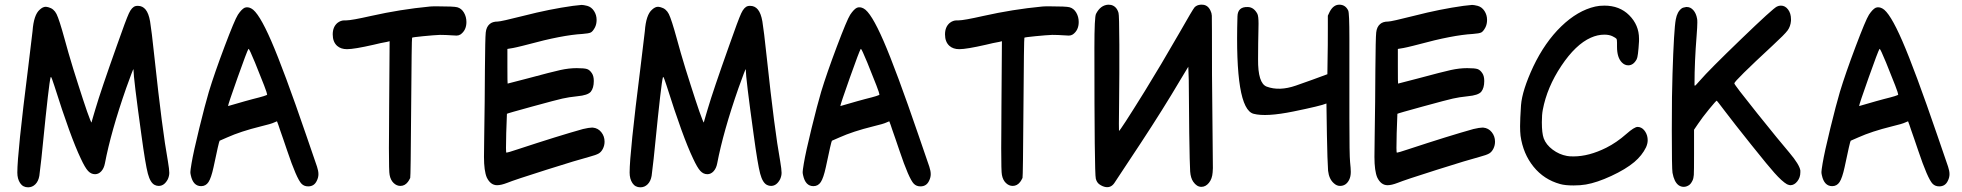

<svg xmlns="http://www.w3.org/2000/svg" viewBox="-20 -843 8379 820"><path d="M373 -328Q375 -335 379.5 -350.5Q384 -366 388 -379Q410 -454 479 -648Q518 -759 530.5 -786Q543 -813 559 -817Q562 -818 569 -818Q589 -818 602 -802Q615 -786 621 -751.5Q627 -717 640 -595Q673 -287 697 -155Q703 -119 703 -105Q703 -92 697 -78Q682 -49 658 -49Q649 -49 641 -53Q622 -62 611.5 -101.5Q601 -141 584 -266Q550 -511 550 -547V-548Q548 -548 519 -467Q454 -281 428 -145Q424 -124 412.5 -111.5Q401 -99 386 -99Q369 -99 356 -113Q343 -127 325 -166Q281 -258 212 -477Q200 -514 198 -514Q196 -514 196 -512Q189 -488 163 -227Q158 -172 148 -92Q144 -69 131 -56Q118 -43 100 -43Q78 -43 66 -61Q54 -79 54 -106Q54 -188 100 -552Q119 -705 119 -710Q124 -780 150 -802Q163 -814 175 -814Q179 -814 187 -812Q210 -806 221.5 -783Q233 -760 256 -676Q263 -650 272.5 -617Q282 -584 292.5 -550Q303 -516 314 -482Q325 -448 334.5 -418.5Q344 -389 352 -366.5Q360 -344 365 -331.5Q370 -319 371 -320Z M1151 -320Q1139 -314 1093 -303Q1008 -282 950 -256Q919 -243 918 -242Q915 -239 892 -129Q882 -83 870.5 -65.5Q859 -48 839 -48Q805 -48 795 -94Q793 -102 793 -108Q793 -115 798 -145Q806 -193 831 -295Q856 -397 872 -451Q896 -530 939 -644Q982 -758 996 -780Q1012 -804 1025 -810Q1038 -815 1053 -807Q1085 -791 1138.5 -668Q1192 -545 1288 -265Q1325 -156 1334 -131Q1340 -113 1340 -99Q1340 -85 1333 -71Q1322 -47 1296 -47Q1279 -47 1268 -58Q1247 -79 1206 -201Q1199 -223 1190 -248Q1181 -273 1175.5 -289.5Q1170 -306 1169 -309L1163 -325ZM1041 -634Q1035 -625 994.5 -511Q954 -397 954 -390Q1047 -417 1060 -420Q1121 -435 1121 -439Q1121 -449 1069 -576Q1045 -634 1042 -634Z M1632 -664Q1608 -660 1576 -652Q1493 -633 1462 -633Q1436 -633 1420 -647Q1401 -664 1401 -696Q1401 -728 1421 -745Q1435 -756 1451 -756H1455H1459Q1481 -756 1565 -775Q1690 -803 1815 -815Q1821 -816 1845 -816Q1919 -816 1933 -812Q1951 -807 1961.5 -789Q1972 -771 1972 -749Q1972 -714 1947 -696Q1939 -691 1930 -691Q1920 -691 1911 -692Q1883 -694 1859 -694Q1834 -693 1788 -688.5Q1742 -684 1740 -682Q1738 -680 1736 -384Q1734 -88 1732 -83Q1726 -71 1722 -66Q1709 -49 1690 -49Q1674 -49 1661 -61.5Q1648 -74 1644 -96Q1641 -108 1641 -210Q1641 -228 1641.5 -287Q1642 -346 1642 -389L1644 -667Z M2147 -559Q2147 -486 2148 -486Q2150 -486 2233 -508Q2337 -536 2373.5 -544Q2410 -552 2443 -552Q2476 -552 2487.5 -548Q2499 -544 2508 -530Q2516 -518 2516 -497Q2516 -467 2503 -451Q2490 -436 2446 -432Q2408 -428 2382 -422Q2359 -417 2253 -388Q2147 -359 2145 -357Q2143 -319 2142 -274Q2141 -244 2141 -211Q2141 -191 2143 -191Q2148 -191 2190 -205Q2366 -263 2470 -292Q2496 -298 2507 -298H2512Q2534 -296 2548 -278.5Q2562 -261 2562 -238Q2562 -222 2555 -208Q2548 -194 2537 -187.5Q2526 -181 2496 -173Q2450 -161 2314 -118Q2178 -75 2146 -62Q2120 -52 2103 -52Q2075 -52 2059 -85Q2047 -113 2047 -173Q2047 -222 2048 -260Q2049 -299 2050 -408Q2051 -517 2051 -546Q2052 -680 2054.5 -704Q2057 -728 2071 -740Q2083 -751 2106 -751Q2119 -751 2218 -776Q2327 -804 2427 -818Q2463 -822 2464 -822Q2472 -822 2488 -818Q2506 -813 2517 -796Q2528 -779 2528 -758Q2528 -740 2521 -726Q2512 -709 2503.5 -704.5Q2495 -700 2467 -698Q2381 -693 2234 -653Q2227 -651 2212.5 -647.5Q2198 -644 2187.5 -641.5Q2177 -639 2171 -638L2147 -634Z M2988 -328Q2990 -335 2994.5 -350.5Q2999 -366 3003 -379Q3025 -454 3094 -648Q3133 -759 3145.5 -786Q3158 -813 3174 -817Q3177 -818 3184 -818Q3204 -818 3217 -802Q3230 -786 3236 -751.5Q3242 -717 3255 -595Q3288 -287 3312 -155Q3318 -119 3318 -105Q3318 -92 3312 -78Q3297 -49 3273 -49Q3264 -49 3256 -53Q3237 -62 3226.5 -101.5Q3216 -141 3199 -266Q3165 -511 3165 -547V-548Q3163 -548 3134 -467Q3069 -281 3043 -145Q3039 -124 3027.5 -111.5Q3016 -99 3001 -99Q2984 -99 2971 -113Q2958 -127 2940 -166Q2896 -258 2827 -477Q2815 -514 2813 -514Q2811 -514 2811 -512Q2804 -488 2778 -227Q2773 -172 2763 -92Q2759 -69 2746 -56Q2733 -43 2715 -43Q2693 -43 2681 -61Q2669 -79 2669 -106Q2669 -188 2715 -552Q2734 -705 2734 -710Q2739 -780 2765 -802Q2778 -814 2790 -814Q2794 -814 2802 -812Q2825 -806 2836.5 -783Q2848 -760 2871 -676Q2878 -650 2887.5 -617Q2897 -584 2907.5 -550Q2918 -516 2929 -482Q2940 -448 2949.5 -418.5Q2959 -389 2967 -366.5Q2975 -344 2980 -331.5Q2985 -319 2986 -320Z M3766 -320Q3754 -314 3708 -303Q3623 -282 3565 -256Q3534 -243 3533 -242Q3530 -239 3507 -129Q3497 -83 3485.5 -65.5Q3474 -48 3454 -48Q3420 -48 3410 -94Q3408 -102 3408 -108Q3408 -115 3413 -145Q3421 -193 3446 -295Q3471 -397 3487 -451Q3511 -530 3554 -644Q3597 -758 3611 -780Q3627 -804 3640 -810Q3653 -815 3668 -807Q3700 -791 3753.5 -668Q3807 -545 3903 -265Q3940 -156 3949 -131Q3955 -113 3955 -99Q3955 -85 3948 -71Q3937 -47 3911 -47Q3894 -47 3883 -58Q3862 -79 3821 -201Q3814 -223 3805 -248Q3796 -273 3790.5 -289.5Q3785 -306 3784 -309L3778 -325ZM3656 -634Q3650 -625 3609.5 -511Q3569 -397 3569 -390Q3662 -417 3675 -420Q3736 -435 3736 -439Q3736 -449 3684 -576Q3660 -634 3657 -634Z M4247 -664Q4223 -660 4191 -652Q4108 -633 4077 -633Q4051 -633 4035 -647Q4016 -664 4016 -696Q4016 -728 4036 -745Q4050 -756 4066 -756H4070H4074Q4096 -756 4180 -775Q4305 -803 4430 -815Q4436 -816 4460 -816Q4534 -816 4548 -812Q4566 -807 4576.5 -789Q4587 -771 4587 -749Q4587 -714 4562 -696Q4554 -691 4545 -691Q4535 -691 4526 -692Q4498 -694 4474 -694Q4449 -693 4403 -688.5Q4357 -684 4355 -682Q4353 -680 4351 -384Q4349 -88 4347 -83Q4341 -71 4337 -66Q4324 -49 4305 -49Q4289 -49 4276 -61.5Q4263 -74 4259 -96Q4256 -108 4256 -210Q4256 -228 4256.5 -287Q4257 -346 4257 -389L4259 -667Z M5160 -125Q5160 -149 5159 -234Q5155 -579 5156 -710Q5156 -765 5155.5 -776Q5155 -787 5150 -797Q5138 -824 5111 -823H5108Q5092 -822 5082 -812Q5074 -803 5019 -706Q4935 -560 4870 -455Q4762 -281 4759 -284Q4758 -285 4759.5 -406.5Q4761 -528 4760.5 -654Q4760 -780 4757 -788Q4749 -816 4725 -822Q4717 -823 4713 -823Q4680 -821 4661 -784Q4654 -772 4654 -638Q4654 -103 4660 -80Q4664 -64 4675 -56Q4689 -46 4703 -44Q4725 -41 4739 -61Q4758 -89 4853 -233.5Q4948 -378 5020 -500L5055 -558L5057 -502Q5058 -401 5059 -275Q5061 -138 5063 -110.5Q5065 -83 5076 -67Q5091 -45 5111 -45Q5129 -45 5143 -62Q5157 -79 5159 -107Z M5265 -773Q5266 -815 5310 -813Q5335 -812 5350 -784Q5355 -774 5355 -742Q5355 -731 5354.5 -712Q5354 -693 5353.5 -658Q5353 -623 5353 -590Q5352 -487 5390 -473Q5444 -453 5514.5 -477.5Q5585 -502 5649 -526L5650 -599Q5651 -639 5651 -723V-776L5659 -793Q5675 -823 5700 -823Q5726 -823 5738 -798Q5743 -788 5743 -679V-486V-340Q5743 -179 5746 -151Q5749 -123 5749 -109Q5749 -89 5742 -75Q5729 -49 5703 -49Q5689 -49 5677 -60Q5656 -78 5652 -114Q5649 -156 5647 -268L5645 -401Q5622 -391 5504.5 -367Q5387 -343 5334 -357Q5253 -378 5265 -773Z M5950 -559Q5950 -486 5951 -486Q5953 -486 6036 -508Q6140 -536 6176.5 -544Q6213 -552 6246 -552Q6279 -552 6290.5 -548Q6302 -544 6311 -530Q6319 -518 6319 -497Q6319 -467 6306 -451Q6293 -436 6249 -432Q6211 -428 6185 -422Q6162 -417 6056 -388Q5950 -359 5948 -357Q5946 -319 5945 -274Q5944 -244 5944 -211Q5944 -191 5946 -191Q5951 -191 5993 -205Q6169 -263 6273 -292Q6299 -298 6310 -298H6315Q6337 -296 6351 -278.5Q6365 -261 6365 -238Q6365 -222 6358 -208Q6351 -194 6340 -187.5Q6329 -181 6299 -173Q6253 -161 6117 -118Q5981 -75 5949 -62Q5923 -52 5906 -52Q5878 -52 5862 -85Q5850 -113 5850 -173Q5850 -222 5851 -260Q5852 -299 5853 -408Q5854 -517 5854 -546Q5855 -680 5857.5 -704Q5860 -728 5874 -740Q5886 -751 5909 -751Q5922 -751 6021 -776Q6130 -804 6230 -818Q6266 -822 6267 -822Q6275 -822 6291 -818Q6309 -813 6320 -796Q6331 -779 6331 -758Q6331 -740 6324 -726Q6315 -709 6306.5 -704.5Q6298 -700 6270 -698Q6184 -693 6037 -653Q6030 -651 6015.5 -647.5Q6001 -644 5990.5 -641.5Q5980 -639 5974 -638L5950 -634Z M6886 -661Q6886 -674 6883.5 -677.5Q6881 -681 6867 -688Q6853 -695 6832 -695Q6803 -695 6774 -682Q6709 -653 6648 -561.5Q6587 -470 6569 -374Q6565 -354 6565 -321Q6565 -274 6573 -252Q6583 -225 6611 -204Q6639 -183 6672 -177Q6681 -175 6700 -175Q6766 -175 6840 -212Q6884 -234 6926 -271Q6960 -301 6974 -301Q6979 -301 6982 -300Q6997 -296 7007 -280Q7017 -264 7017 -244Q7017 -230 7010 -214Q6993 -179 6960 -151Q6923 -120 6861.5 -91.5Q6800 -63 6753 -55Q6730 -51 6700 -51Q6664 -51 6643 -57Q6574 -76 6529.5 -131Q6485 -186 6474 -263Q6472 -281 6472 -304Q6472 -334 6476 -394Q6481 -457 6528 -558Q6578 -663 6648 -730.5Q6718 -798 6793 -815Q6810 -819 6832 -819Q6897 -819 6938 -778Q6980 -736 6980 -678V-667Q6976 -600 6970 -590Q6956 -564 6934 -564Q6919 -564 6907 -576Q6886 -597 6886 -643Z M7215 -187Q7215 -111 7214 -96Q7213 -81 7208 -71Q7201 -57 7193 -52Q7182 -45 7171 -45Q7159 -45 7149 -52Q7130 -66 7123 -105Q7120 -122 7120 -286Q7120 -449 7123 -527Q7129 -718 7137 -760Q7143 -793 7162 -807Q7167 -811 7181 -813H7185Q7200 -813 7212 -799.5Q7224 -786 7228 -763Q7229 -759 7229 -747Q7229 -730 7226 -691Q7217 -579 7217 -485V-480Q7217 -477 7219 -477Q7221 -477 7241 -500Q7278 -543 7415.5 -675.5Q7553 -808 7569 -815Q7577 -819 7586 -819Q7604 -819 7616.5 -802.5Q7629 -786 7629 -761V-754Q7627 -730 7614.5 -713Q7602 -696 7551 -649Q7387 -497 7387 -487Q7387 -481 7484 -360Q7581 -239 7623 -190Q7665 -140 7669 -115V-107Q7669 -85 7656 -68.5Q7643 -52 7626 -52Q7622 -52 7612 -56Q7591 -68 7558 -105Q7536 -129 7460 -224Q7384 -319 7347 -368Q7313 -413 7312 -413Q7309 -413 7279.5 -377Q7250 -341 7232 -314L7215 -289Z M8117 -320Q8105 -314 8059 -303Q7974 -282 7916 -256Q7885 -243 7884 -242Q7881 -239 7858 -129Q7848 -83 7836.5 -65.5Q7825 -48 7805 -48Q7771 -48 7761 -94Q7759 -102 7759 -108Q7759 -115 7764 -145Q7772 -193 7797 -295Q7822 -397 7838 -451Q7862 -530 7905 -644Q7948 -758 7962 -780Q7978 -804 7991 -810Q8004 -815 8019 -807Q8051 -791 8104.5 -668Q8158 -545 8254 -265Q8291 -156 8300 -131Q8306 -113 8306 -99Q8306 -85 8299 -71Q8288 -47 8262 -47Q8245 -47 8234 -58Q8213 -79 8172 -201Q8165 -223 8156 -248Q8147 -273 8141.5 -289.5Q8136 -306 8135 -309L8129 -325ZM8007 -634Q8001 -625 7960.5 -511Q7920 -397 7920 -390Q8013 -417 8026 -420Q8087 -435 8087 -439Q8087 -449 8035 -576Q8011 -634 8008 -634Z"/></svg>

Font: Chanighter Handwriting Cyr
Style: Regular
Weight: 400
Designer: Sin Chanighter
Version: Version 001.001